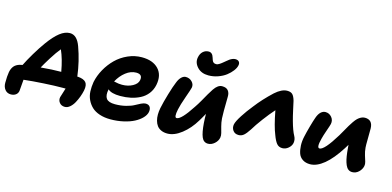

<svg xmlns="http://www.w3.org/2000/svg" viewBox="-96 -1166 3483 1708"><g transform="rotate(15 1645.0 -312.0)"><path d="M544.9 83Q512.7 83 494.9 61Q477.1 39.1 482.9 9.8Q485.4 -1.5 509.8 -76.2H481Q412.1 -76.2 308.8 -70.1Q205.6 -64 127.9 -55.2Q121.1 41.5 119.1 50.8Q114.7 74.2 96.4 87.2Q78.1 100.1 51.8 100.1Q18.1 100.1 -2 75.4Q-22 50.8 -22 13.2Q-22 -50.3 -15.1 -87.9Q-8.3 -122.1 9.3 -143.3Q26.9 -164.6 61 -174.8Q64.9 -175.8 74.2 -177.7Q83.5 -179.7 85.9 -180.2Q109.9 -229.5 150.1 -296.9Q190.4 -364.3 228 -416Q281.7 -490.2 328.6 -526.6Q375.5 -563 420.9 -563Q486.3 -563 520 -469.2Q565.4 -345.2 583 -206.1H590.8Q643.1 -201.7 663.1 -178Q683.1 -154.3 672.9 -102.1Q667 -73.7 655.8 -43.2Q644.5 -12.7 628.7 16.4Q612.8 45.4 590.6 64.2Q568.4 83 544.9 83ZM304.2 -296.9Q264.2 -232.4 247.1 -200.2Q350.6 -210 434.1 -210Q414.1 -323.7 378.9 -402.8Q346.7 -364.7 304.2 -296.9Z M964.8 85Q908.7 85 864.3 70.1Q819.8 55.2 792.2 29.1Q764.6 2.9 747.8 -32.7Q731 -68.4 729.2 -109.9Q727.5 -151.4 734.9 -196.8Q747.6 -258.3 780 -316.4Q812.5 -374.5 858.6 -420.2Q904.8 -465.8 966.8 -493.4Q1028.8 -521 1094.7 -521Q1196.3 -521 1248.3 -465.6Q1300.3 -410.2 1281.7 -316.9Q1272 -269.5 1244.4 -234.1Q1216.8 -198.7 1177 -178.2Q1137.2 -157.7 1091.8 -147.9Q1046.4 -138.2 995.1 -138.2Q913.1 -138.2 880.9 -168.9V-168Q869.1 -110.4 889.2 -82.8Q909.2 -55.2 969.7 -55.2Q1023.4 -55.2 1069.8 -67.1Q1116.2 -79.1 1141.6 -93.5Q1167 -107.9 1191.9 -119.9Q1216.8 -131.8 1232.9 -131.8Q1261.2 -131.8 1273.2 -113.8Q1285.2 -95.7 1279.8 -65.9Q1273.9 -37.6 1248 -10.5Q1222.2 16.6 1181.9 37.8Q1141.6 59.1 1084.5 72Q1027.3 85 964.8 85ZM1081.1 -376Q1031.2 -376 985.6 -340.3Q939.9 -304.7 910.2 -249Q915.5 -248.5 927.5 -245.6Q939.5 -242.7 953.9 -240.7Q968.3 -238.8 984.9 -238.8Q1040 -238.8 1082.3 -262Q1124.5 -285.2 1130.9 -319.8Q1141.6 -376 1081.1 -376Z M1705.6 -518.1Q1640.1 -518.1 1602.8 -558.3Q1565.4 -598.6 1574.2 -647Q1580.6 -683.6 1602.8 -703.9Q1625 -724.1 1655.3 -724.1Q1689.5 -724.1 1702.1 -680.2Q1703.1 -677.7 1705.3 -670.4Q1707.5 -663.1 1708.7 -660.4Q1710 -657.7 1712.4 -652.1Q1714.8 -646.5 1717.5 -644Q1720.2 -641.6 1724.4 -638.4Q1728.5 -635.3 1734.1 -634Q1739.7 -632.8 1746.6 -632.8Q1753.9 -632.8 1761.5 -635.5Q1769 -638.2 1778.3 -644.5Q1787.6 -650.9 1793.5 -655.3Q1799.3 -659.7 1810.3 -668.9Q1821.3 -678.2 1825.2 -681.2Q1840.8 -694.3 1850.3 -701.2Q1859.9 -708 1873.8 -714.1Q1887.7 -720.2 1901.4 -720.2Q1925.8 -720.2 1936.3 -706.5Q1946.8 -692.9 1941.4 -670.9Q1936.5 -647.9 1916.5 -621.6Q1896.5 -595.2 1866.5 -572Q1836.4 -548.8 1793.5 -533.4Q1750.5 -518.1 1705.6 -518.1ZM1486.3 76.2Q1453.6 76.2 1429.2 64.9Q1404.8 53.7 1390.6 34.7Q1376.5 15.6 1369.4 -10.5Q1362.3 -36.6 1362.5 -65.9Q1362.8 -95.2 1369.1 -127Q1380.9 -184.6 1404.3 -263.2Q1427.7 -341.8 1444.3 -380.9Q1457 -415 1476.6 -434.1Q1496.1 -453.1 1516.6 -453.1Q1551.8 -453.1 1574.7 -429.2Q1597.7 -405.3 1592.3 -375Q1588.9 -358.4 1560.5 -278.6Q1532.2 -198.7 1523.4 -155.8Q1506.8 -78.1 1531.2 -78.1Q1572.8 -78.1 1663.6 -217.8Q1684.1 -247.6 1706.8 -287.4Q1729.5 -327.1 1744.6 -354Q1759.8 -380.9 1777.1 -406.2Q1794.4 -431.6 1812.5 -444.3Q1830.6 -457 1850.6 -457Q1889.2 -457 1906.5 -435.5Q1923.8 -414.1 1922.4 -377.9Q1919.4 -223.6 1922.4 -180.2Q1925.3 -142.6 1934.6 -108.6Q1943.8 -74.7 1949.7 -52.7Q1955.6 -30.8 1952.1 -11.2Q1946.3 21 1918.7 45.4Q1891.1 69.8 1859.4 69.8Q1818.8 69.8 1801.3 28.6Q1783.7 -12.7 1777.3 -98.1Q1774.4 -139.6 1774.4 -182.1Q1770.5 -175.3 1762.5 -161.4Q1754.4 -147.5 1747.1 -134.5Q1739.7 -121.6 1732.4 -109.9Q1683.6 -28.3 1616.7 23.9Q1549.8 76.2 1486.3 76.2Z M2102.5 -75.2Q2067.4 -75.2 2049.8 -100.1Q2032.2 -125 2038.6 -157.2Q2044.9 -186 2080.8 -241.9Q2116.7 -297.9 2161.6 -353Q2223.6 -434.1 2309.6 -514.2Q2369.6 -567.9 2420.4 -567.9Q2453.1 -567.9 2469.2 -551.8Q2485.4 -535.6 2496.6 -496.1Q2498 -489.3 2512.7 -422.9Q2527.3 -356.4 2537.6 -319.8Q2560.5 -237.3 2583.5 -195.8Q2599.6 -167 2594.2 -133.8Q2588.9 -106 2563.7 -84.5Q2538.6 -63 2508.3 -63Q2474.6 -63 2455.3 -87.4Q2436 -111.8 2418.5 -160.2Q2389.2 -231 2362.3 -373Q2319.3 -324.7 2272 -261.5Q2224.6 -198.2 2197.3 -151.9Q2169.9 -109.9 2149.4 -92.5Q2128.9 -75.2 2102.5 -75.2Z M2783.2 11.2Q2742.2 11.2 2714.4 -7.3Q2686.5 -25.9 2675.5 -57.1Q2664.6 -88.4 2662.8 -129.2Q2661.1 -169.9 2671.4 -214.8Q2679.7 -253.4 2696 -312Q2712.4 -370.6 2723.1 -399.9Q2735.4 -436 2755.1 -454.6Q2774.9 -473.1 2797.4 -473.1Q2832.5 -473.1 2855.5 -446Q2878.4 -418.9 2871.1 -382.8Q2868.2 -369.1 2849.6 -316.4Q2831.1 -263.7 2824.2 -234.9Q2800.8 -146 2829.1 -146Q2873 -146 2970.2 -306.2Q2981 -324.2 2999 -356.2Q3017.1 -388.2 3027.6 -406.2Q3038.1 -424.3 3054.4 -448Q3070.8 -471.7 3084 -484.4Q3097.2 -497.1 3114.3 -506.1Q3131.3 -515.1 3149.4 -515.1Q3221.2 -515.1 3223.1 -436Q3223.6 -419.4 3222.4 -347.2Q3221.2 -274.9 3223.1 -259.8Q3226.1 -223.6 3236.3 -191.2Q3246.6 -158.7 3252.9 -137.7Q3259.3 -116.7 3255.4 -98.1Q3248.5 -65.9 3222.9 -42Q3197.3 -18.1 3164.1 -18.1Q3143.1 -18.1 3127.7 -29.5Q3112.3 -41 3102.3 -64.2Q3092.3 -87.4 3086.4 -114Q3080.6 -140.6 3076.2 -178.2Q3071.8 -212.9 3070.3 -244.1Q3057.6 -224.1 3047.4 -207Q2979 -99.1 2911.9 -43.9Q2844.7 11.2 2783.2 11.2Z"/></g></svg>

Font: Shantell Sans Irregular Bouncy
Style: Bold Italic
Weight: 700
Italic angle: -11.31°
Designer: Stephen Nixon, Anya Danilova, Shantell Martin
Foundry: Arrow Type
Version: Version 1.006;[9816181b4]